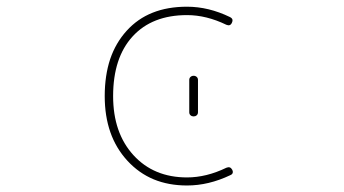

<svg xmlns="http://www.w3.org/2000/svg" viewBox="-20 -575 1040 581"><path d="M545.9 -13.7Q490.2 -13.7 445.3 -32.2Q400.4 -50.8 365.7 -88.4Q331.1 -126 314 -174.8Q296.9 -223.6 296.9 -284.2Q296.9 -346.7 313.5 -396.5Q330.1 -445.3 363.3 -481.9Q396.5 -518.6 441.9 -536.6Q487.3 -554.7 545.9 -554.7Q611.3 -554.7 675.8 -523.4Q683.6 -519.5 683.6 -513.7Q683.6 -509.8 681.6 -505.9Q676.8 -495.1 665 -500Q604.5 -529.3 545.9 -529.3Q440.4 -529.3 381.3 -464.8Q322.3 -400.4 322.3 -284.2Q322.3 -172.9 383.8 -105.5Q445.3 -38.1 545.9 -38.1Q604.5 -38.1 665 -67.4Q676.8 -72.3 682.6 -61.5Q684.6 -57.6 684.6 -54.7Q684.6 -47.9 676.8 -44.9Q611.3 -13.7 545.9 -13.7ZM552.7 -235.4V-333Q552.7 -338.9 556.6 -342.3Q560.5 -345.7 565.9 -345.7Q571.3 -345.7 575.2 -342.3Q579.1 -338.9 579.1 -333V-235.4Q579.1 -229.5 575.2 -226.1Q571.3 -222.7 565.9 -222.7Q560.5 -222.7 556.6 -226.1Q552.7 -229.5 552.7 -235.4Z"/></svg>

Font: Rounded-L Mgen+ 2m thin
Style: Regular
Weight: 100
Designer: [Source Han Sans]
Ryoko NISHIZUKA  (kana & ideographs); Paul D. Hunt (Latin, Greek & Cyrillic); Wenlong ZHANG  (bopomofo
Version: Version 1.059.20150602